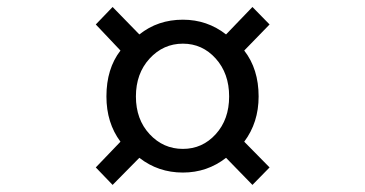

<svg xmlns="http://www.w3.org/2000/svg" viewBox="-20 -642 1040 547"><path d="M300.8 -115.2 252.9 -165 323.2 -238.3Q283.2 -292 283.2 -367.2Q283.2 -446.3 323.2 -498L252.9 -572.3L300.8 -622.1L377 -543.9Q429.7 -585.9 501 -585.9Q570.3 -585.9 624 -543.9L699.2 -622.1L748 -572.3L675.8 -498Q716.8 -445.3 716.8 -367.2Q716.8 -293 675.8 -238.3L748 -165L699.2 -115.2L624 -192.4Q570.3 -150.4 501 -150.4Q430.7 -150.4 377 -192.4ZM406.2 -259.8Q445.3 -217.8 501 -217.8Q556.6 -217.8 594.7 -259.8Q632.8 -301.8 632.8 -367.2Q632.8 -432.6 594.7 -475.1Q556.6 -517.6 501 -517.6Q445.3 -517.6 406.2 -475.1Q367.2 -432.6 367.2 -367.2Q367.2 -301.8 406.2 -259.8Z"/></svg>

Font: Gen Shin Gothic Monospace Regular
Style: Regular
Weight: 400
Designer: [Source Han Sans]
Ryoko NISHIZUKA  (kana & ideographs); Paul D. Hunt (Latin, Greek & Cyrillic); Wenlong ZHANG  (bopomofo
Version: Version 1.002.20150607